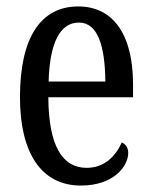

<svg xmlns="http://www.w3.org/2000/svg" viewBox="-20 -566 471 596"><path d="M231 10C333 10 378 -50 378 -91C378 -109 369 -119 358 -124C339 -81 304 -45 249 -45C173 -45 131 -114 130 -264H393V-304C393 -462 329 -546 223 -546C108 -546 42 -452 42 -264C42 -90 109 10 231 10ZM307 -313H131C134 -430 165 -496 225 -496C284 -496 306 -422 307 -313Z"/></svg>

Font: Noto Serif Sinhala ExtraCondensed
Style: Regular
Weight: 400
Width: 2
Designer: Jelle Bosma - Monotype Design Team
Foundry: Monotype Imaging Inc.
Version: Version 2.007